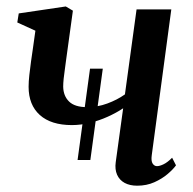

<svg xmlns="http://www.w3.org/2000/svg" viewBox="-20 -564 598 594"><path d="M220 -69 258.5 -351.5H298L259.5 -69ZM205.5 -531 184.5 -378.5Q183 -366 180.8 -350.8Q178.5 -335.5 177 -321Q175.5 -306.5 175.5 -296Q176 -267 193.8 -249.8Q211.5 -232.5 249.5 -232.5Q281.5 -232.5 312 -243.8Q342.5 -255 366.5 -272L402.5 -535H510L449.5 -84Q447 -66 452.2 -58Q457.5 -50 465.5 -50Q474 -50 486 -55.8Q498 -61.5 512.5 -76L524.5 -52.5Q516 -40.5 498.8 -25.8Q481.5 -11 457.5 -0.2Q433.5 10.5 404.5 10.5Q381.5 10.5 365.5 1.8Q349.5 -7 342.2 -23.5Q335 -40 338 -62L361 -229Q340 -215 313.5 -203Q287 -191 258.5 -184Q230 -177 202.5 -177Q138 -177 103.2 -208.2Q68.5 -239.5 68.5 -295.5Q68.5 -311.5 70.8 -332.2Q73 -353 76 -374Q79 -395 81.5 -412L89.5 -469L33.5 -494.5L38 -522.5L183.5 -544Z"/></svg>

Font: Merriweather 72pt Medium
Style: Italic
Weight: 500
Italic angle: -7.8°
Version: Version 2.101